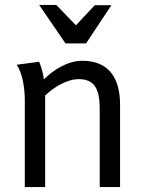

<svg xmlns="http://www.w3.org/2000/svg" viewBox="-20 -754 587 774"><path d="M286 -652 207 -734H138L244 -579H327L429 -733H362ZM138 -505 47 -493C72 -459 80 -392 80 -352V0H162V-369C197 -402 249 -435 298 -435C378 -435 382 -367 382 -305V0H464V-332C464 -435 422 -509 312 -509C254 -509 197 -474 157 -434C154 -458 147 -482 138 -505Z"/></svg>

Font: Rosario
Style: Regular
Weight: 400
Designer: Hector Gatti
Foundry: Omnibus Type
Version: Version 1.100